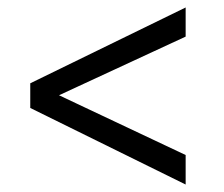

<svg xmlns="http://www.w3.org/2000/svg" viewBox="-20 -507 600 514"><path d="M477 -487 61 -284V-218L477 -13V-92L138 -252L477 -409Z"/></svg>

Font: Sunflower Light
Style: Regular
Weight: 300
Designer: JIKJI
Foundry: JIKJI
Version: Version 1.00